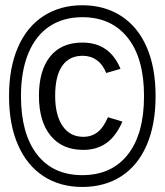

<svg xmlns="http://www.w3.org/2000/svg" viewBox="-20 -745 640 746"><path d="M194.3 -372.6Q194.3 -297.9 223.1 -255.6Q252 -213.4 303.7 -213.4Q335.4 -213.4 358.9 -231.4Q382.3 -249.5 399.4 -289.6L455.6 -272.5Q430.2 -214.8 392.8 -188.7Q355.5 -162.6 303.7 -162.6Q221.7 -162.6 176.5 -218Q131.3 -273.4 131.3 -372.6Q131.3 -471.2 174.8 -525.4Q218.3 -579.6 300.3 -579.6Q406.2 -579.6 448.2 -477.5L392.6 -461.4Q379.9 -494.1 356.2 -511.2Q332.5 -528.3 301.3 -528.3Q249 -528.3 221.7 -489Q194.3 -449.7 194.3 -372.6ZM584.5 -371.6Q584.5 -260.7 549.8 -180.9Q515.1 -101.1 450.7 -59.8Q386.2 -18.6 299.8 -18.6Q213.4 -18.6 149.2 -60.3Q85 -102.1 50 -181.6Q15.1 -261.2 15.1 -371.6Q15.1 -481.9 49.8 -561.5Q84.5 -641.1 149.2 -682.9Q213.9 -724.6 299.8 -724.6Q385.7 -724.6 450.4 -683.1Q515.1 -641.6 549.8 -562.3Q584.5 -482.9 584.5 -371.6ZM539.6 -371.6Q539.6 -518.6 476.1 -598.4Q412.6 -678.2 299.8 -678.2Q226.1 -678.2 172.6 -642.8Q119.1 -607.4 90.3 -538.3Q61.5 -469.2 61.5 -371.6Q61.5 -225.6 123.8 -145Q186 -64.5 299.8 -64.5Q413.6 -64.5 476.6 -144.5Q539.6 -224.6 539.6 -371.6Z"/></svg>

Font: Cousine
Style: Italic
Weight: 400
Italic angle: -12°
Monospace: yes
Designer: Steve Matteson
Foundry: Monotype Imaging Inc.
Version: Version 1.21